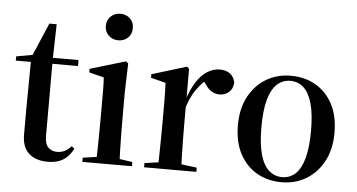

<svg xmlns="http://www.w3.org/2000/svg" viewBox="-49 -765 1605 864"><g transform="rotate(5 753.5 -333.0)"><path d="M131 -428V-455H292V-428ZM193 13Q139 13 108 -15Q77 -43 77 -99Q77 -129 77 -153Q77 -177 77 -213L79 -428H11V-447L111 -465L77 -443L147 -607H180L176 -443V-436V-103Q176 -66 191.5 -50.5Q207 -35 231 -35Q251 -35 266.5 -43Q282 -51 295 -66L308 -56Q297 -34 281.5 -18.5Q266 -3 244.5 5Q223 13 193 13Z M349 0V-19L440 -32H484L573 -19V0ZM410 0Q412 -24 412.5 -61.5Q413 -99 413.5 -138.5Q414 -178 414 -211V-249Q414 -294 414 -324.5Q414 -355 412 -387L345 -404V-420L506 -468L516 -459L512 -330V-211Q512 -178 512.5 -138.5Q513 -99 514 -61.5Q515 -24 517 0ZM462 -559Q437 -559 419 -575.5Q401 -592 401 -619Q401 -646 419 -662.5Q437 -679 462 -679Q488 -679 505.5 -662.5Q523 -646 523 -620Q523 -592 505.5 -575.5Q488 -559 462 -559Z M628 0V-19L719 -32H763L864 -19V0ZM689 0Q691 -24 691.5 -61.5Q692 -99 692.5 -138.5Q693 -178 693 -211V-249Q693 -279 693 -302Q693 -325 692.5 -345.5Q692 -366 691 -387L624 -404V-420L781 -468L791 -459V-317V-314V-211Q791 -178 791.5 -138.5Q792 -99 793 -61.5Q794 -24 796 0ZM785 -263 772 -315H786Q803 -367 824.5 -400.5Q846 -434 873 -451Q900 -468 930 -468Q956 -468 974.5 -455.5Q993 -443 999 -415Q997 -386 979 -371Q961 -356 938 -356Q919 -356 903 -365Q887 -374 873 -395L853 -422L886 -423Q858 -408 828.5 -365.5Q799 -323 785 -263Z M1250 13Q1187 13 1138 -15Q1089 -43 1060.5 -96.5Q1032 -150 1032 -226Q1032 -302 1061.5 -356Q1091 -410 1140 -439Q1189 -468 1250 -468Q1314 -468 1363 -439.5Q1412 -411 1440 -358Q1468 -305 1468 -229Q1468 -154 1438.5 -99.5Q1409 -45 1360 -16Q1311 13 1250 13ZM1250 -10Q1285 -10 1310 -33Q1335 -56 1348.5 -104.5Q1362 -153 1362 -229Q1362 -305 1348.5 -352.5Q1335 -400 1310 -422.5Q1285 -445 1250 -445Q1216 -445 1190.5 -422Q1165 -399 1151.5 -350.5Q1138 -302 1138 -226Q1138 -151 1151.5 -103Q1165 -55 1190.5 -32.5Q1216 -10 1250 -10Z"/></g></svg>

Font: Source Serif 4 60pt SemiBold
Style: Regular
Weight: 600
Version: Version 4.004;hotconv 1.0.116;makeotfexe 2.5.65601